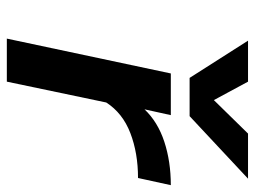

<svg xmlns="http://www.w3.org/2000/svg" viewBox="-112 -634 746 562"><g transform="rotate(90 261.0 -353.0)"><path d="M99 -706H219L273 -606L371 -706H503L320 -535H208ZM195 -480H317L300 -403Q337 -442 395 -461Q453 -480 522 -480L501 -384Q428 -384 369.5 -361.5Q311 -339 280 -291L219 0H93Z"/></g></svg>

Font: Prompt Medium
Style: Italic
Weight: 500
Italic angle: -12°
Designer: Katatrad Team
Foundry: CadsonDemak
Version: Version 1.001